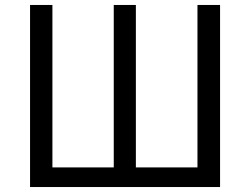

<svg xmlns="http://www.w3.org/2000/svg" viewBox="-20 -753 1006 773"><path d="M101 0H866V-733H775V-79H527V-733H438V-79H191V-733H101Z"/></svg>

Font: Source Han Sans KR
Style: Regular
Weight: 400
Designer: Ryoko NISHIZUKA 西塚涼子 (kana, bopomofo & ideographs); Paul D. Hunt (Latin, Greek & Cyrillic); Sandoll Communications 산돌커뮤니
Foundry: Adobe
Version: Version 2.004;hotconv 1.0.118;makeotfexe 2.5.65603